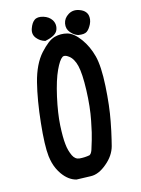

<svg xmlns="http://www.w3.org/2000/svg" viewBox="-89 -860 679 927"><g transform="rotate(-10 250.0 -397.0)"><path d="M209.5 5.9Q170.9 -0.5 139.2 -37.6Q128.9 -49.8 120.6 -64Q112.3 -78.1 106.4 -94.2Q100.6 -110.4 96.7 -128.4Q85.9 -181.6 87.9 -293Q89.8 -404.3 103.5 -489.7Q117.7 -577.1 156.2 -628.4Q166 -641.1 174.8 -651.1Q183.6 -661.1 192.4 -669.2Q201.2 -677.2 209.7 -682.6Q218.3 -688 226.1 -690.9Q256.8 -701.7 288.1 -696.3Q304.7 -693.4 321 -682.1Q337.4 -670.9 354 -651.9Q386.7 -614.3 404.8 -563.5Q422.9 -512.7 425.8 -414.1Q428.7 -315.9 420.9 -241.7Q418.5 -216.8 415.8 -195.6Q413.1 -174.3 410.4 -156.2Q407.7 -138.2 405.3 -123.5Q397 -77.1 358.4 -39.1Q319.8 0 281.2 2Q246.6 3.9 211.4 5.9H210.4ZM292 -98.6Q296.4 -101.6 299.6 -106.9Q302.7 -112.3 305.2 -121.1Q309.6 -141.6 315.4 -168.9Q318.4 -182.1 321.8 -205.6Q325.2 -229 328.6 -261.7Q335.9 -327.6 331.5 -410.6Q327.1 -493.2 314 -532.2Q307.6 -550.8 298.6 -563.7Q289.6 -576.7 277.8 -584Q266.6 -591.3 258.5 -592Q250.5 -592.8 245.6 -588.4Q231 -577.1 214.4 -531.7Q197.3 -484.9 186.5 -404.8Q181.2 -364.7 179 -329.8Q176.8 -294.9 177.7 -264.9Q178.7 -234.9 180.9 -211.7Q183.1 -188.5 186.5 -171.9Q189.5 -155.3 194.8 -140.9Q200.2 -126.5 207.5 -113.8Q220.7 -91.8 242.2 -91.8Q267.6 -91.8 292 -98.6ZM175.8 -679.7Q152.3 -684.6 135.3 -702.1Q116.2 -721.7 124 -750.5Q130.9 -776.9 144.5 -788.6Q159.2 -801.8 188.5 -795.9Q216.3 -790 231.4 -770.5Q236.3 -763.7 239 -756.1Q241.7 -748.5 241.9 -740.2Q242.2 -731.9 239.7 -723.1Q232.4 -695.3 180.7 -680.2L178.2 -679.2ZM338.9 -679.7Q318.4 -684.6 301.8 -701.2Q283.7 -718.8 286.1 -745.1Q288.6 -771 311.5 -788.1Q335 -805.7 365.7 -797.4Q375.5 -794.9 383.3 -790.8Q391.1 -786.6 396.7 -780.5Q402.3 -774.4 405.3 -766.6Q412.6 -745.1 403.3 -720.7Q398.4 -709 393.3 -700.9Q388.2 -692.9 381.8 -687.5Q369.1 -677.2 339.8 -679.7H339.4Z"/></g></svg>

Font: NaikaiFont
Style: Bold
Weight: 700
Version: Version 1.89